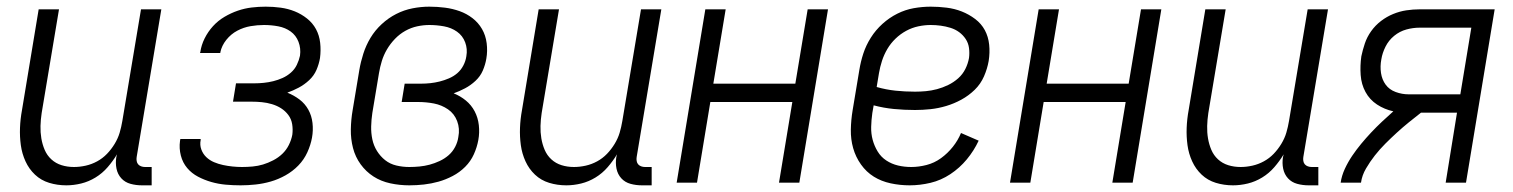

<svg xmlns="http://www.w3.org/2000/svg" viewBox="-20 -548 4540 576"><path d="M179 8Q152 8 127.5 0.5Q103 -7 85 -24Q67 -41 56.5 -64Q46 -87 42.5 -112.5Q39 -138 40 -164.5Q41 -191 46 -218L96 -520H157L105 -209Q102 -189 101.5 -170Q101 -151 104 -133Q107 -115 114 -98.5Q121 -82 134 -70Q147 -58 164.5 -52.5Q182 -47 202 -47Q219 -47 237 -51Q255 -55 271.5 -64Q288 -73 301 -86.5Q314 -100 324 -116.5Q334 -133 339 -150Q344 -167 347 -185L403 -520H464L390 -77Q389 -71 390 -65Q391 -59 394.5 -55Q398 -51 403.5 -49Q409 -47 415 -47H435V8H406Q388 8 371.5 3.5Q355 -1 344 -13Q333 -25 329.5 -42Q326 -59 329 -77L331 -85Q319 -65 303 -46.5Q287 -28 266.5 -15.5Q246 -3 223.5 2.5Q201 8 179 8Z M702 8Q679 8 657 6Q635 4 614 -2Q593 -8 574 -18Q555 -28 541.5 -44Q528 -60 522.5 -81.5Q517 -103 520 -125L521 -131H582V-128Q579 -113 584 -99.5Q589 -86 599 -76.5Q609 -67 622 -61.5Q635 -56 649 -53Q663 -50 677.5 -48.5Q692 -47 706 -47Q722 -47 738 -48.5Q754 -50 769 -54.5Q784 -59 799.5 -67Q815 -75 827 -86.5Q839 -98 846.5 -113Q854 -128 857 -144Q859 -160 856.5 -175.5Q854 -191 845 -203Q836 -215 823.5 -223Q811 -231 796 -235.5Q781 -240 765.5 -241.5Q750 -243 734 -243H679L688 -298H743Q757 -298 771.5 -299.5Q786 -301 800 -304.5Q814 -308 827.5 -314Q841 -320 852.5 -330Q864 -340 870.5 -353.5Q877 -367 880 -381Q883 -403 875.5 -422.5Q868 -442 852 -453.5Q836 -465 815 -469Q794 -473 772 -473Q752 -473 731.5 -469.5Q711 -466 692 -456Q673 -446 659 -428.5Q645 -411 641 -391V-389H580L581 -392Q584 -413 594 -433Q604 -453 619 -469.5Q634 -486 653.5 -497.5Q673 -509 693.5 -516Q714 -523 735 -525.5Q756 -528 777 -528Q800 -528 822 -525Q844 -522 864 -514Q884 -506 901 -492.5Q918 -479 928 -460.5Q938 -442 940.5 -419.5Q943 -397 940 -374Q937 -356 929.5 -338.5Q922 -321 907.5 -307.5Q893 -294 876 -285Q859 -276 842 -270Q862 -262 878.5 -249.5Q895 -237 905 -219Q915 -201 917.5 -179Q920 -157 916 -135Q912 -113 902 -91Q892 -69 875 -51.5Q858 -34 836.5 -22Q815 -10 792.5 -3.5Q770 3 747 5.5Q724 8 702 8Z M1208 8Q1179 8 1151 2Q1123 -4 1100.5 -18.5Q1078 -33 1062 -55Q1046 -77 1039 -104Q1032 -131 1032.5 -160Q1033 -189 1038 -218L1058 -338Q1062 -362 1070 -387Q1078 -412 1091.5 -434.5Q1105 -457 1125 -475.5Q1145 -494 1168.5 -506Q1192 -518 1217.5 -523Q1243 -528 1268 -528Q1292 -528 1315 -525Q1338 -522 1359 -514.5Q1380 -507 1397.5 -493.5Q1415 -480 1426 -461Q1437 -442 1440 -418.5Q1443 -395 1439 -372Q1436 -354 1428.5 -336.5Q1421 -319 1406.5 -305.5Q1392 -292 1375 -283Q1358 -274 1341 -268Q1361 -260 1377.5 -246.5Q1394 -233 1404 -214Q1414 -195 1416.5 -172.5Q1419 -150 1415 -128Q1411 -106 1401.5 -85Q1392 -64 1375.5 -47.5Q1359 -31 1338 -20Q1317 -9 1295.5 -3Q1274 3 1252 5.5Q1230 8 1208 8ZM1208 -47Q1223 -47 1238.5 -48.5Q1254 -50 1269 -54Q1284 -58 1299 -65Q1314 -72 1326 -82.5Q1338 -93 1345.5 -107.5Q1353 -122 1355 -137Q1360 -162 1351.5 -184.5Q1343 -207 1324 -220Q1305 -233 1282 -237.5Q1259 -242 1234 -242H1185L1194 -297H1243Q1257 -297 1271 -298.5Q1285 -300 1299 -303.5Q1313 -307 1327 -313Q1341 -319 1352 -328.5Q1363 -338 1370 -351.5Q1377 -365 1379 -379Q1383 -401 1375.5 -421Q1368 -441 1351 -453Q1334 -465 1312 -469Q1290 -473 1268 -473Q1250 -473 1231.5 -469Q1213 -465 1196 -455.5Q1179 -446 1165 -431.5Q1151 -417 1141 -400Q1131 -383 1125.5 -365Q1120 -347 1117 -329L1097 -209Q1094 -189 1093.5 -169Q1093 -149 1097 -130Q1101 -111 1111 -95Q1121 -79 1135.5 -67.5Q1150 -56 1169 -51.5Q1188 -47 1208 -47Z M1679 8Q1652 8 1627.5 0.5Q1603 -7 1585 -24Q1567 -41 1556.5 -64Q1546 -87 1542.5 -112.5Q1539 -138 1540 -164.5Q1541 -191 1546 -218L1596 -520H1657L1605 -209Q1602 -189 1601.5 -170Q1601 -151 1604 -133Q1607 -115 1614 -98.5Q1621 -82 1634 -70Q1647 -58 1664.5 -52.5Q1682 -47 1702 -47Q1719 -47 1737 -51Q1755 -55 1771.5 -64Q1788 -73 1801 -86.5Q1814 -100 1824 -116.5Q1834 -133 1839 -150Q1844 -167 1847 -185L1903 -520H1964L1890 -77Q1889 -71 1890 -65Q1891 -59 1894.5 -55Q1898 -51 1903.5 -49Q1909 -47 1915 -47H1935V8H1906Q1888 8 1871.5 3.5Q1855 -1 1844 -13Q1833 -25 1829.5 -42Q1826 -59 1829 -77L1831 -85Q1819 -65 1803 -46.5Q1787 -28 1766.5 -15.5Q1746 -3 1723.5 2.5Q1701 8 1679 8Z M2010 0 2096 -520H2157L2120 -297H2366L2403 -520H2464L2378 0H2317L2357 -242H2111L2071 0Z M2709 8Q2680 8 2652 2Q2624 -4 2601.5 -18Q2579 -32 2563 -54.5Q2547 -77 2539.5 -103.5Q2532 -130 2532.5 -159Q2533 -188 2538 -218L2558 -338Q2562 -363 2570 -387.5Q2578 -412 2592.5 -435Q2607 -458 2627.5 -476.5Q2648 -495 2672 -507Q2696 -519 2721.5 -523.5Q2747 -528 2772 -528Q2796 -528 2820 -525Q2844 -522 2865.5 -513.5Q2887 -505 2905.5 -491Q2924 -477 2934.5 -457.5Q2945 -438 2947.5 -414Q2950 -390 2946 -365Q2942 -342 2932 -319Q2922 -296 2904 -278.5Q2886 -261 2864 -249Q2842 -237 2818.5 -230Q2795 -223 2771.5 -220.5Q2748 -218 2725 -218Q2693 -218 2662 -221Q2631 -224 2601 -232L2597 -209Q2594 -188 2593.5 -167.5Q2593 -147 2598 -128.5Q2603 -110 2613 -93.5Q2623 -77 2639 -66.5Q2655 -56 2674 -51.5Q2693 -47 2714 -47Q2736 -47 2759.5 -53Q2783 -59 2803 -73.5Q2823 -88 2838.5 -107.5Q2854 -127 2863 -149L2916 -126Q2902 -96 2880.5 -70Q2859 -44 2831 -25.5Q2803 -7 2771.5 0.5Q2740 8 2709 8ZM2725 -273Q2741 -273 2757.5 -274.5Q2774 -276 2791 -280.5Q2808 -285 2824.5 -293Q2841 -301 2854.5 -313Q2868 -325 2876 -341Q2884 -357 2887 -374Q2889 -389 2887 -404Q2885 -419 2877 -431Q2869 -443 2857.5 -451.5Q2846 -460 2831.5 -464.5Q2817 -469 2802 -471Q2787 -473 2772 -473Q2754 -473 2735 -469Q2716 -465 2698.5 -455.5Q2681 -446 2666.5 -432Q2652 -418 2642 -401Q2632 -384 2626 -365.5Q2620 -347 2617 -329L2610 -287Q2638 -279 2666.5 -276Q2695 -273 2725 -273Z M3010 0 3096 -520H3157L3120 -297H3366L3403 -520H3464L3378 0H3317L3357 -242H3111L3071 0Z M3679 8Q3652 8 3627.5 0.5Q3603 -7 3585 -24Q3567 -41 3556.5 -64Q3546 -87 3542.5 -112.5Q3539 -138 3540 -164.5Q3541 -191 3546 -218L3596 -520H3657L3605 -209Q3602 -189 3601.5 -170Q3601 -151 3604 -133Q3607 -115 3614 -98.5Q3621 -82 3634 -70Q3647 -58 3664.5 -52.5Q3682 -47 3702 -47Q3719 -47 3737 -51Q3755 -55 3771.5 -64Q3788 -73 3801 -86.5Q3814 -100 3824 -116.5Q3834 -133 3839 -150Q3844 -167 3847 -185L3903 -520H3964L3890 -77Q3889 -71 3890 -65Q3891 -59 3894.5 -55Q3898 -51 3903.5 -49Q3909 -47 3915 -47H3935V8H3906Q3888 8 3871.5 3.5Q3855 -1 3844 -13Q3833 -25 3829.5 -42Q3826 -59 3829 -77L3831 -85Q3819 -65 3803 -46.5Q3787 -28 3766.5 -15.5Q3746 -3 3723.5 2.5Q3701 8 3679 8Z M4002 0Q4005 -21 4014.5 -41.5Q4024 -62 4036.5 -80.5Q4049 -99 4063.5 -116.5Q4078 -134 4093.5 -150.5Q4109 -167 4126 -183Q4143 -199 4160 -214Q4133 -220 4111 -234.5Q4089 -249 4076.5 -272Q4064 -295 4062 -323Q4060 -351 4064 -379Q4068 -398 4074.5 -417.5Q4081 -437 4093.5 -454.5Q4106 -472 4123 -485Q4140 -498 4159.5 -506Q4179 -514 4199 -517Q4219 -520 4239 -520H4464L4378 0H4317L4351 -210H4243Q4225 -196 4206.5 -181Q4188 -166 4170.5 -150Q4153 -134 4136 -117Q4119 -100 4104.5 -81.5Q4090 -63 4078 -42.5Q4066 -22 4063 0ZM4206 -265H4361L4394 -465H4239Q4219 -465 4199 -459.5Q4179 -454 4162.5 -440.5Q4146 -427 4136.5 -408Q4127 -389 4124 -370Q4120 -349 4123 -329Q4126 -309 4137 -294Q4148 -279 4167 -272Q4186 -265 4206 -265Z"/></svg>

Font: Iosevka Term Curly Light
Style: Italic
Weight: 300
Italic angle: -9°
Designer: Belleve Invis
Foundry: Belleve Invis
Version: Version 32.3.0